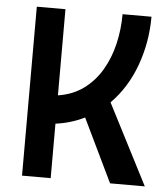

<svg xmlns="http://www.w3.org/2000/svg" viewBox="-51 -739 688 785"><g transform="rotate(5 293.0 -346.5)"><path d="M68.4 0V-693.4H186V-339.8Q246.6 -349.1 290.8 -381.6Q335 -414.1 363.8 -463.1Q392.6 -512.2 406.5 -571.5Q420.4 -630.9 420.4 -693.4H539.1Q539.1 -588.4 504.2 -492.7Q469.2 -397 402.8 -330.1L572.3 0H429.7L304.7 -259.3Q249.5 -231.9 186 -223.6V0Z"/></g></svg>

Font: CaskaydiaCove NFP SemiBold
Style: Regular
Weight: 600
Designer: Aaron Bell
Foundry: Saja Typeworks
Version: Version 2111.001; VTT 6.35;Nerd Fonts 3.1.1